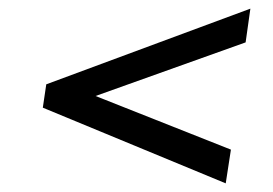

<svg xmlns="http://www.w3.org/2000/svg" viewBox="-20 -572 632 444"><path d="M559 -552 548 -474 201 -350 514 -226 502 -148 79 -323 87 -377Z"/></svg>

Font: Pathway Extreme 8pt Thin 12pt Medium
Style: Italic
Weight: 500
Italic angle: -8°
Version: Version 1.001;gftools[0.9.26]